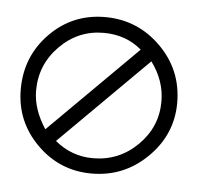

<svg xmlns="http://www.w3.org/2000/svg" viewBox="-36 -461 444 412"><g transform="rotate(5 186.5 -255.5)"><path d="M345 -254Q345 -186 295 -136.5Q245 -87 175 -87Q106 -87 57 -136Q8 -185 8 -254Q8 -325 56.5 -374.5Q105 -424 175 -424Q245 -424 295 -374.5Q345 -325 345 -254ZM93 -150Q129 -120 175 -120Q231 -120 271 -159.5Q311 -199 311 -254Q311 -299 282 -338ZM257 -361Q223 -390 175 -390Q120 -390 80.5 -350Q41 -310 41 -254Q41 -214 68 -173Z"/></g></svg>

Font: Oglavie Unicode
Style: Normal
Weight: 400
Version: Version 1.1